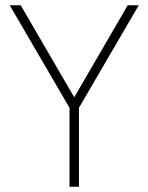

<svg xmlns="http://www.w3.org/2000/svg" viewBox="-20 -712 566 732"><path d="M509 -692H467L263 -341L59 -692H17L245 -301V0H281V-301Z"/></svg>

Font: RazerF5 Thin
Style: Regular
Weight: 250
Foundry: Razer Inc.
Version: Version 2